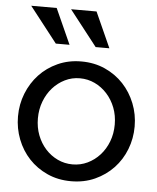

<svg xmlns="http://www.w3.org/2000/svg" viewBox="-54 -807 707 864"><g transform="rotate(5 299.5 -375.5)"><path d="M299 10Q240 10 191.5 -12Q143 -34 108.5 -71Q74 -108 55 -157Q36 -206 36 -260Q36 -315 55.5 -364Q75 -413 109.5 -450Q144 -487 192.5 -509Q241 -531 299 -531Q358 -531 406.5 -509Q455 -487 489.5 -450Q524 -413 543.5 -364Q563 -315 563 -260Q563 -206 544 -157Q525 -108 490 -71Q455 -34 406.5 -12Q358 10 299 10ZM126 -259Q126 -218 139.5 -183Q153 -148 176.5 -122Q200 -96 231.5 -81Q263 -66 299 -66Q335 -66 366.5 -81Q398 -96 422 -122.5Q446 -149 459.5 -184.5Q473 -220 473 -261Q473 -302 459.5 -337Q446 -372 422 -398.5Q398 -425 366.5 -440Q335 -455 299 -455Q263 -455 231.5 -439.5Q200 -424 176.5 -397.5Q153 -371 139.5 -335.5Q126 -300 126 -259ZM177 -601H239L167 -761H52ZM357 -601H419L347 -761H232Z"/></g></svg>

Font: Rising Sun
Style: Regular
Weight: 400
Designer: Matt McInerney, Pablo Impallari, Rodrigo Fuenzalida (Raleway font), Stephen Hutchings (Greek), Cristiano Sobral (main ch
Foundry: The Rising Sun Project Authors
Version: Version 4.327; ttfautohint (v1.8.4.7-5d5b-dirty)